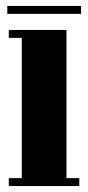

<svg xmlns="http://www.w3.org/2000/svg" viewBox="-20 -624 296 644"><path d="M9.5 0V-26.5H53V-497H9.5V-523.5H203V-26.5H246V0ZM4.5 -577.5V-604H252V-577.5Z"/></svg>

Font: Imbue 50pt Black
Style: Regular
Weight: 900
Designer: Tyler Finck
Foundry: Etcetera Type Company
Version: Version 1.102; ttfautohint (v1.8.3)